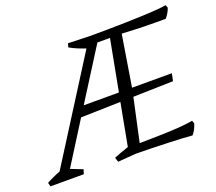

<svg xmlns="http://www.w3.org/2000/svg" viewBox="-190 -878 1179 1046"><g transform="rotate(-20 399.5 -354.5)"><path d="M758 4Q739 2 701.5 0Q664 -2 617.5 -3.5Q571 -5 523 -6.5Q475 -8 433 -8L328 0L320 -26Q340 -34 361.5 -42Q383 -50 405 -57L451 -302L221 -296L68 -53L137 -26L129 0H-64L-70 -22Q-59 -29 -34 -40.5Q-9 -52 10 -59L377 -639Q355 -646 331 -656Q307 -666 286 -678L292 -700L413 -696Q461 -696 516 -696.5Q571 -697 626.5 -698.5Q682 -700 730 -702Q778 -704 813.5 -707Q849 -710 863 -713L869 -696Q860 -669 838 -643Q815 -643 774 -643Q733 -643 683.5 -644.5Q634 -646 585 -649L537 -353H768L759 -310L527 -304L473 -55Q540 -56 601.5 -57.5Q663 -59 711 -63Q759 -67 783 -72L789 -55Q780 -22 758 4ZM257 -353H461L517 -649H444Z"/></g></svg>

Font: Mate
Style: Italic
Weight: 400
Italic angle: -10.8°
Designer: Eduardo Rodriguez Tunni
Foundry: Eduardo Rodriguez Tunni
Version: Version 1.003; ttfautohint (v1.8.4.7-5d5b);gftools[0.9.24]